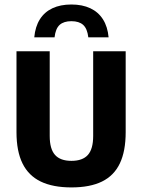

<svg xmlns="http://www.w3.org/2000/svg" viewBox="-20 -822 629 850"><path d="M296.3 7.7Q214 7.7 160.1 -18.4Q106.2 -44.5 79.6 -98.6Q53 -152.7 53 -236.8V-595H200.1V-219.9Q200.1 -162.6 223.5 -136.3Q246.9 -109.9 296.2 -109.9Q345.8 -109.9 369.2 -136.3Q392.5 -162.6 392.5 -219.9V-595H536.4V-236.8Q536.4 -152.7 510.6 -98.6Q484.8 -44.5 431.7 -18.4Q378.6 7.7 296.3 7.7ZM131.7 -656.6Q136 -704.1 156.5 -736.5Q176.9 -768.9 212.2 -785.5Q247.5 -802.1 296 -802.1Q344.4 -802.1 379.9 -785.4Q415.3 -768.8 435.9 -736.3Q456.5 -703.9 460.8 -656.6H371Q366.4 -695.4 348.2 -711.8Q330.1 -728.2 296 -728.2Q262.2 -728.2 244 -711.8Q225.9 -695.4 221.5 -656.6Z"/></svg>

Font: Encode Sans SC Condensed Thin
Style: Regular
Weight: 100
Width: 3
Designer: Multiple Designers
Foundry: Impallari Type
Version: Version 3.002